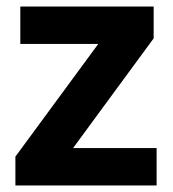

<svg xmlns="http://www.w3.org/2000/svg" viewBox="-20 -566 528 586"><path d="M458 0H27V-88L280 -432H42V-546H449V-449L203 -114H458Z"/></svg>

Font: Noto Sans Gunjala Gondi
Style: Regular
Weight: 400
Designer: Ek Type
Foundry: Ek Type
Version: Version 1.004